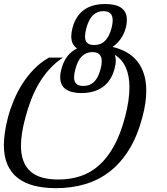

<svg xmlns="http://www.w3.org/2000/svg" viewBox="-45 -747 846 975"><path d="M267.1 -397.5Q277.8 -437 297.9 -462.2Q317.9 -487.3 346.2 -501Q332 -510.7 324.5 -525.9Q316.9 -541 316.9 -562.5Q316.9 -582 323.2 -605.5Q332 -638.2 347.4 -661.1Q362.8 -684.1 384.3 -698.7Q405.8 -713.4 432.1 -720Q458.5 -726.6 489.3 -726.6Q514.6 -726.6 534.9 -722.2Q555.2 -717.8 569.3 -708.3Q583.5 -698.7 591.3 -683.6Q599.1 -668.5 599.1 -647.5Q599.1 -624 593 -602.8Q586.9 -581.5 576.7 -563.5Q566.4 -545.4 553.2 -531.5Q540 -517.6 526.4 -508.8Q566.4 -499.5 598.1 -481.4Q629.9 -463.4 652.1 -435.8Q674.3 -408.2 686 -370.8Q697.8 -333.5 697.8 -286.6Q697.8 -256.3 692.9 -222.4Q688 -188.5 677.7 -150.4Q652.3 -55.2 610.4 12.7Q568.4 80.6 512.5 124Q456.5 167.5 387.7 188Q318.8 208.5 239.7 208.5Q177.2 208.5 127.9 195.8Q78.6 183.1 44.4 156.2Q10.3 129.4 -7.6 87.9Q-25.4 46.4 -25.4 -10.7Q-25.4 -37.6 -20.3 -74.2Q-15.1 -110.8 -4.2 -152.1Q6.8 -193.4 24.7 -236.6Q42.5 -279.8 67.9 -320.1Q93.3 -360.4 127 -395.3Q160.6 -430.2 203.6 -454.6H274.9Q235.8 -428.7 205.8 -395.5Q175.8 -362.3 152.8 -323.2Q129.9 -284.2 113 -240.5Q96.2 -196.8 84 -150.4Q61.5 -67.9 61.5 -7.3Q61.5 38.1 74 70.6Q86.4 103 110.4 124Q134.3 145 169.7 154.8Q205.1 164.6 251.5 164.6Q313 164.6 365 147Q417 129.4 459.2 91.3Q501.5 53.2 534.2 -6.3Q566.9 -65.9 589.4 -150.4Q601.1 -194.3 606.7 -232.4Q612.3 -270.5 612.3 -303.2Q612.3 -422.4 538.1 -468.8Q543 -455.1 543 -439.9Q543 -430.2 541.3 -419.7Q539.6 -409.2 536.6 -397.5Q527.8 -365.2 512 -341.8Q496.1 -318.4 474.4 -303.5Q452.6 -288.6 425.8 -281.5Q398.9 -274.4 368.2 -274.4Q317.9 -274.4 289.3 -293.7Q260.7 -313 260.7 -355.5Q260.7 -375 267.1 -397.5ZM393.6 -604.5Q386.7 -578.6 386.7 -562Q386.7 -518.6 430.2 -518.6H436.5Q498.5 -518.6 521.5 -604.5Q527.3 -627 527.3 -644Q527.3 -690.4 479.5 -690.4Q449.7 -690.4 427.7 -670.2Q405.8 -649.9 393.6 -604.5ZM337.9 -396.5Q331.1 -370.6 331.1 -354Q331.1 -310.5 377.9 -310.5Q411.1 -310.5 432.4 -330.8Q453.6 -351.1 465.8 -396.5Q471.7 -418.9 471.7 -436Q471.7 -482.4 423.8 -482.4H420.9Q392.1 -481.4 370.8 -461.2Q349.6 -440.9 337.9 -396.5Z"/></svg>

Font: Arian Grqi
Style: Italic
Weight: 400
Italic angle: -15°
Designer: Ruben Hakobyan (Tarumian)
Foundry: Ruben Hakobyan (Tarumian)
Version: Version 1.002